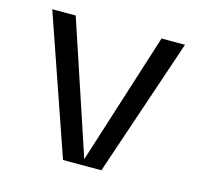

<svg xmlns="http://www.w3.org/2000/svg" viewBox="-80 -586 701 672"><g transform="rotate(15 270.5 -250.0)"><path d="M274 -22 426 -500H511L342 0H203L30 -500H115Z"/></g></svg>

Font: Fivo Sans Modern
Style: Regular
Weight: 400
Designer: Alexander Slobzheninov
Foundry: Alexander Slobzheninov
Version: 1.0